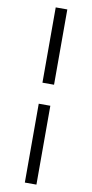

<svg xmlns="http://www.w3.org/2000/svg" viewBox="-119 -895 587 1223"><g transform="rotate(10 174.5 -283.5)"><path d="M137 283H212V-227H137ZM212 -363V-850H137V-363Z"/></g></svg>

Font: Source Han Serif KR Heavy
Style: Regular
Weight: 900
Designer: Ryoko NISHIZUKA 西塚涼子 (kana & ideographs); Frank Grießhammer (Latin, Greek & Cyrillic); Wenlong ZHANG 张文龙 (bopomofo); San
Foundry: Adobe
Version: Version 2.001;hotconv 1.1.0;makeotfexe 2.6.0